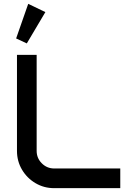

<svg xmlns="http://www.w3.org/2000/svg" viewBox="-20 -980 666 1000"><path d="M127 -960 216.3 -917 119.6 -753.9 64 -779.8ZM68.4 -694.3H170.9V-194.3Q170.9 -156.2 197.8 -129.4Q224.6 -102.5 262.2 -102.5H606.4V0H262.2Q209 0 164.8 -26.1Q120.6 -52.2 94.5 -96.4Q68.4 -140.6 68.4 -194.3Z"/></svg>

Font: Anta
Style: Regular
Weight: 400
Designer: Sergej Lebedev
Foundry: Sergej Lebedev
Version: Version 1.000; ttfautohint (v1.8.4.7-5d5b)